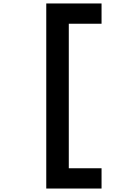

<svg xmlns="http://www.w3.org/2000/svg" viewBox="-20 -934 740 1108"><path d="M566 -914H247V154H566V37H377V-797H566Z"/></svg>

Font: Martian Mono Std Md
Style: Regular
Weight: 500
Monospace: yes
Designer: Roman Shamin
Foundry: Evil Martians
Version: Version 1.000